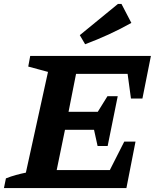

<svg xmlns="http://www.w3.org/2000/svg" viewBox="-32 -952 784 972"><path d="M-12 0 -2 -49Q23 -59 48.5 -66Q74 -73 99 -78L211 -588L111 -615L121 -669H732L689 -453H631L614 -578H353L315 -386H463L512 -465H564L513 -213H462L444 -295H297L255 -91H524L597 -235H654L608 0ZM399 -728 372 -774 565 -932H583L633 -836Q576 -804 518 -777.5Q460 -751 399 -728Z"/></svg>

Font: Piazzolla Thin ExtraBold
Style: Italic
Weight: 800
Italic angle: -11.3°
Version: Version 2.005